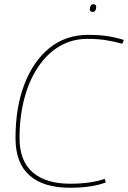

<svg xmlns="http://www.w3.org/2000/svg" viewBox="-20 -874 603 904"><path d="M309 10Q185 10 119 -48Q53 -106 53 -224Q53 -368 95 -477.5Q137 -587 213.5 -648.5Q290 -710 396 -710Q442 -710 481.5 -704.5Q521 -699 563 -686L556 -668Q513 -680 475 -685.5Q437 -691 392 -691Q319 -691 260 -656Q201 -621 159 -558Q117 -495 94.5 -410Q72 -325 72 -224Q72 -116 134 -62.5Q196 -9 310 -9Q407 -9 473 -32L478 -15Q412 10 309 10ZM416 -818Q403 -818 403 -829Q403 -840 407 -847Q411 -854 420 -854Q433 -854 433 -841Q433 -832 429 -825Q425 -818 416 -818Z"/></svg>

Font: Georama Thin
Style: Italic
Weight: 100
Italic angle: -9°
Designer: Jean-Baptiste Levee
Foundry: Production Type
Version: Version 1.000